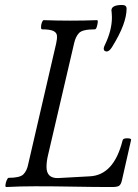

<svg xmlns="http://www.w3.org/2000/svg" viewBox="-20 -749 556 772"><path d="M409 -542Q405 -542 401 -544.5Q397 -547 397 -554Q397 -559 402 -569Q430 -627 430 -679Q430 -686 429.5 -690.5Q429 -695 429 -699Q428 -703 428 -707Q428 -729 471 -729Q489 -729 489 -714Q489 -685 475 -647Q461 -609 430 -559Q419 -542 409 -542ZM5 3Q1 3 2 -6Q3 -15 7 -24.5Q11 -34 15 -34Q60 -34 74 -48Q88 -62 93 -87L206 -575Q210 -593 209 -605.5Q208 -618 194.5 -624.5Q181 -631 149 -631Q145 -631 145 -640.5Q145 -650 148.5 -659Q152 -668 156 -668Q183 -667 210 -666.5Q237 -666 263 -666Q290 -666 317 -666.5Q344 -667 370 -668Q374 -668 373 -659Q372 -650 369 -640.5Q366 -631 361 -631Q312 -631 298 -616.5Q284 -602 278 -575L174 -129Q170 -113 168.5 -100.5Q167 -88 167 -78Q167 -32 213 -33L340 -40Q438 -44 473 -185Q475 -193 491 -193Q509 -193 507 -186L470 -23Q466 -6 458 -1.5Q450 3 430 3Q354 3 276.5 1.5Q199 0 122 0Q61 0 5 3Z"/></svg>

Font: Junicode Two Beta Condensed
Style: Italic
Weight: 400
Width: 3
Italic angle: -9°
Version: Version 1.053; ttfautohint (v1.8.4)